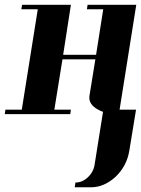

<svg xmlns="http://www.w3.org/2000/svg" viewBox="-20 -481 594 809"><path d="M0 0 2.9 -19H71.8L139.2 -441.9H69.8L73.2 -460.9H278.8L246.1 -250H384.8L415 -441.9H346.2L349.1 -460.9H554.2L483.9 -19H553.2L524.9 153.8Q514.6 217.8 467.8 263.2Q418.9 308.1 363.8 308.1H294.9L297.9 288.1Q326.7 288.1 350.1 266.1Q374.5 243.2 378.9 210.9L414.1 -9.8Q400.4 -14.2 388.2 -22Q356.4 -41.5 356.4 -69.3Q356.4 -74.7 356.9 -77.1L381.8 -231H243.2L209 -19H278.8L275.9 0Z"/></svg>

Font: Hjet
Style: Italic
Weight: 400
Designer: T. Christopher White
Version: Version 1.2